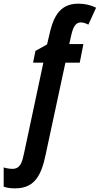

<svg xmlns="http://www.w3.org/2000/svg" viewBox="-137 -785 543 1045"><path d="M-53 240C53 240 89 166 112 54L219 -444H297L317 -545H240L250 -590C260 -634 272 -663 303 -663C315 -663 331 -658 344 -651L386 -743C354 -759 321 -765 288 -765C179 -765 149 -677 130 -589L119 -543L56 -508L43 -444H99L-5 44C-16 97 -25 134 -70 134C-83 134 -105 131 -117 126V231C-95 239 -75 240 -53 240Z"/></svg>

Font: Noto Sans ExtraCondensed
Style: Bold Italic
Weight: 700
Width: 2
Italic angle: -12°
Designer: Monotype Design Team
Foundry: Monotype Imaging Inc.
Version: Version 2.013